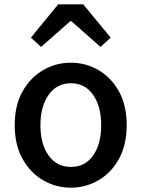

<svg xmlns="http://www.w3.org/2000/svg" viewBox="-20 -854 655 888"><path d="M308 14Q239 14 180 -20Q121 -54 84.5 -119Q48 -184 48 -275Q48 -367 84.5 -431.5Q121 -496 180 -530Q239 -564 308 -564Q376 -564 435 -530Q494 -496 530 -431.5Q566 -367 566 -275Q566 -184 530 -119Q494 -54 435 -20Q376 14 308 14ZM308 -82Q373 -82 410.5 -134.5Q448 -187 448 -275Q448 -362 410.5 -415.5Q373 -469 308 -469Q243 -469 205 -415.5Q167 -362 167 -275Q167 -187 205 -134.5Q243 -82 308 -82ZM123 -680 249 -834H365L492 -680L445 -637L310 -756H305L170 -637Z"/></svg>

Font: Source Han Sans SC Medium
Style: Regular
Weight: 500
Designer: Ryoko NISHIZUKA 西塚涼子 (kana, bopomofo & ideographs); Paul D. Hunt (Latin, Greek & Cyrillic); Sandoll Communications 산돌커뮤니
Foundry: Adobe
Version: Version 2.004;hotconv 1.0.118;makeotfexe 2.5.65603